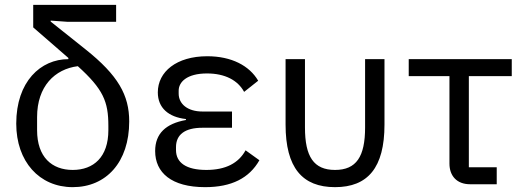

<svg xmlns="http://www.w3.org/2000/svg" viewBox="-20 -760 2163 792"><path d="M259 -670H459V-740H117V-647L262 -521V-516C148 -516 47 -424 47 -250C47 -94 142 12 280 12C418 12 513 -91 513 -259C513 -367 468 -449 332 -557L189 -671V-675ZM427 -241V-223C427 -112 366 -59 280 -59C194 -59 133 -112 133 -223V-277C133 -404 206 -475 301 -487C406 -392 427 -341 427 -241Z M1050 -99 993 -140C964 -87 911 -59 831 -59C748 -59 706 -89 706 -141V-153C706 -205 743 -233 815 -233H937V-300H815C754 -300 717 -331 717 -374V-386C717 -421 750 -457 834 -457C908 -457 961 -429 987 -381L1045 -427C1009 -489 935 -528 835 -528C708 -528 631 -464 631 -379C631 -315 675 -277 747 -269V-265C664 -250 620 -209 620 -137C620 -48 687 12 826 12C935 12 1008 -25 1050 -99Z M1238 -234V-516H1158V-246C1158 -68 1227 12 1362 12C1497 12 1566 -68 1566 -246V-516H1486V-234C1486 -114 1450 -59 1362 -59C1274 -59 1238 -114 1238 -234Z M1919 0H2029V-70H1914V-446H2091V-516H1666V-446H1834V-85C1834 -35 1864 0 1919 0Z"/></svg>

Font: Braiins Sans
Style: Regular
Weight: 400
Designer: Mike Abbink, Paul van der Laan, Pieter van Rosmalen, Jiri Chlebus, Lubos Buracinsky
Foundry: Bold Monday, Sudetype
Version: Version 1.000;hotconv 1.0.109;makeotfexe 2.5.65596